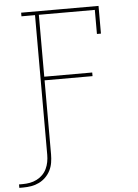

<svg xmlns="http://www.w3.org/2000/svg" viewBox="-60 -781 720 1001"><g transform="rotate(-5 300.0 -280.5)"><path d="M0 174V156H20Q39 156 57.5 152.5Q76 149 93 140.5Q110 132 123.5 118.5Q137 105 145 88Q153 71 156.5 52.5Q160 34 160 15V-716H89V-735H494V-590H473V-716H180V-392H431V-373H180V15Q180 36 176.5 57.5Q173 79 163.5 98Q154 117 138.5 132.5Q123 148 103.5 157.5Q84 167 63 170.5Q42 174 20 174Z"/></g></svg>

Font: Iosevka Etoile Thin
Style: Regular
Weight: 100
Designer: Belleve Invis
Foundry: Belleve Invis
Version: Version 22.1.2; ttfautohint (v1.8.4)